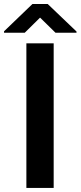

<svg xmlns="http://www.w3.org/2000/svg" viewBox="-53 -924 396 944"><path d="M210.9 -710.9V0H76.7V-710.9ZM181.6 -904.3 323.2 -769V-763.2H219.7L144 -837.4L68.8 -763.2H-33.2V-770L106.4 -904.3Z"/></svg>

Font: Vazirmatn FD SemiBold
Style: Regular
Weight: 600
Designer: Saber Rastikerdar
Foundry: Saber Rastikerdar
Version: Version 33.001